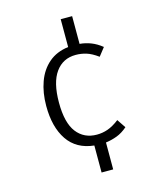

<svg xmlns="http://www.w3.org/2000/svg" viewBox="-124 -788 864 1032"><g transform="rotate(-15 307.5 -271.5)"><path d="M376.4 -697.9V-543.6Q408.2 -541 438.7 -529.2Q469.2 -517.4 498.5 -493.8L463.1 -448.7Q427.7 -474.4 399.2 -483.1Q370.8 -491.8 340.5 -491.8Q269.2 -491.8 228.5 -435.4Q187.7 -379 187.7 -267.2Q187.7 -154.4 228.7 -101.3Q269.7 -48.2 341 -48.2Q372.3 -48.2 401.8 -58.5Q431.3 -68.7 466.2 -95.4L498.5 -47.2Q469.7 -22.1 439 -10.5Q408.2 1 376.4 5.1V154.9H311.8V4.6Q214.4 -5.6 165.6 -77.7Q116.9 -149.7 116.9 -267.2Q116.9 -341 138.5 -400.5Q160 -460 203.6 -497.4Q247.2 -534.9 312.8 -543.1V-697.9Z"/></g></svg>

Font: Fira Code Light
Style: Regular
Weight: 300
Monospace: yes
Designer: Carrois Corporate, Edenspiekermann AG, Nikita Prokopov
Foundry: Carrois Corporate, Edenspiekermann AG, Nikita Prokopov
Version: Version 6.000; ttfautohint (v1.8.2) -l 8 -r 50 -G 200 -x 14 